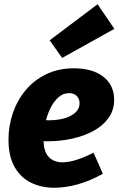

<svg xmlns="http://www.w3.org/2000/svg" viewBox="-20 -872 561 905"><path d="M236 13Q175 13 126 -11Q77 -35 48.5 -85.5Q20 -136 20 -214Q20 -278 40.5 -338.5Q61 -399 100.5 -446.5Q140 -494 197.5 -522Q255 -550 328 -550Q417 -550 467.5 -510Q518 -470 518 -402Q518 -353 492 -316.5Q466 -280 421.5 -255.5Q377 -231 320.5 -218.5Q264 -206 203 -206Q191 -206 182.5 -206.5Q174 -207 168 -207L177 -307Q186 -306 195.5 -305.5Q205 -305 214 -305Q240 -305 265.5 -310Q291 -315 311 -325Q331 -335 343 -350Q355 -365 355 -385Q355 -406 342 -419.5Q329 -433 305 -433Q277 -433 254.5 -412.5Q232 -392 216.5 -359.5Q201 -327 193 -289.5Q185 -252 185 -218Q185 -159 209 -133Q233 -107 274 -107Q305 -107 342 -119Q379 -131 421 -152L465 -53Q406 -20 347.5 -3.5Q289 13 236 13ZM273 -599 214 -682 440 -852 519 -736Z"/></svg>

Font: Bitter Thin ExtraBold
Style: Italic
Weight: 800
Italic angle: -9°
Version: Version 2.002